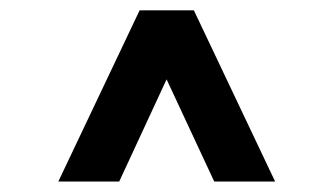

<svg xmlns="http://www.w3.org/2000/svg" viewBox="-20 -698 640 368"><path d="M390.6 -350.1 299.3 -545.9 208.5 -350.1H91.8L247.6 -678.2H351.6L507.3 -350.1Z"/></svg>

Font: XB Zar
Style: Bold
Weight: 700
Designer: Behnam
Foundry: Irmug
Version: Version 8.005 2009